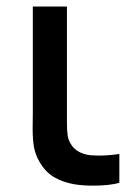

<svg xmlns="http://www.w3.org/2000/svg" viewBox="-20 -560 429 588"><path d="M101.5 -63.5Q88.5 -85.5 84.2 -108.8Q80 -132 80 -166.5L80.5 -212.5V-540H185V-217.5V-184.5Q185 -161 187 -146.5Q189 -132 196 -120.5Q213 -90 257 -84.5Q273 -83.5 282 -83.5Q312 -83.5 345.5 -88.5V0Q314.5 8.5 266 8.5Q233.5 8.5 208.5 4.5Q173.5 -1.5 146.8 -16.8Q120 -32 101.5 -63.5Z"/></svg>

Font: Hauora SemiBold
Style: Regular
Weight: 600
Designer: Wayne Shih
Foundry: WCYS
Version: Version 1.001